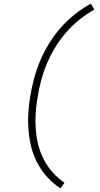

<svg xmlns="http://www.w3.org/2000/svg" viewBox="-20 -861 540 1042"><path d="M308 161Q270 136 239.5 103.5Q209 71 186.5 30.5Q164 -10 152 -54Q140 -98 135.5 -146Q131 -194 133.5 -242Q136 -290 144 -338Q152 -387 165.5 -436.5Q179 -486 198.5 -532.5Q218 -579 246 -624.5Q274 -670 308.5 -709.5Q343 -749 385 -782.5Q427 -816 473 -841L492 -809Q449 -785 409.5 -753Q370 -721 337.5 -683.5Q305 -646 279 -603Q253 -560 234.5 -516Q216 -472 203.5 -425.5Q191 -379 184 -332Q176 -288 173.5 -243.5Q171 -199 174.5 -154.5Q178 -110 189 -69.5Q200 -29 220 8.5Q240 46 267.5 76.5Q295 107 330 131Z"/></svg>

Font: Iosevka Slab Extralight
Style: Italic
Weight: 200
Italic angle: -9°
Monospace: yes
Designer: Belleve Invis
Foundry: Belleve Invis
Version: Version 11.1.1; ttfautohint (v1.8.3)